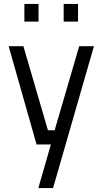

<svg xmlns="http://www.w3.org/2000/svg" viewBox="-20 -735 522 977"><path d="M24 -500H99L224 -72H258L383 -500H458L250 222H175L239 0H166ZM104 -625V-715H176V-625ZM304 -625V-715H377V-625Z"/></svg>

Font: TitilliumText22L Rg
Style: Regular
Weight: 400
Designer: Campivisivi
Foundry: Campivisivi
Version: 1.000